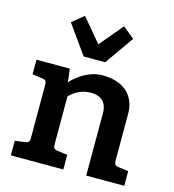

<svg xmlns="http://www.w3.org/2000/svg" viewBox="-111 -847 850 940"><g transform="rotate(15 313.5 -377.0)"><path d="M605 0V-74L554 -81C536 -83 532 -91 532 -109V-346C532 -420 489 -495 362 -495C299 -495 241 -456 207 -418L199 -485H30V-411L81 -404C99 -402 103 -394 103 -376V-109C103 -91 99 -83 81 -81L30 -74V0H296V-74L245 -81C227 -83 223 -91 223 -109V-351C248 -376 281 -398 331 -398C381 -398 412 -370 412 -318V0ZM358 -560 461 -706 402 -754 303 -636 204 -754 145 -706 249 -560Z"/></g></svg>

Font: Enriqueta
Style: Bold
Weight: 700
Designer: Viviana Monsalve, Gustavo Ibarra
Foundry: Viviana Monsalve, Gustavo Ibarra
Version: Version 1.002